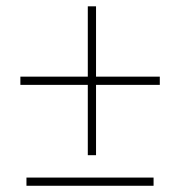

<svg xmlns="http://www.w3.org/2000/svg" viewBox="-20 -639 579 616"><path d="M261.7 -141.1V-366.7H45.4V-393.1H261.7V-618.7H288.1V-393.1H492.7V-366.7H288.1V-141.1ZM64.9 -43V-69.3H472.7V-43Z"/></svg>

Font: Roboto Slab Thin
Style: Regular
Weight: 100
Designer: Google
Version: Version 2.000; ttfautohint (v1.8.1.43-b0c9)